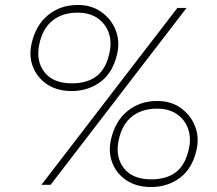

<svg xmlns="http://www.w3.org/2000/svg" viewBox="-20 -745 874 774"><path d="M269 -378Q211.5 -378 171.2 -404.2Q131 -430.5 113.5 -473.8Q96 -517 107 -568Q123.5 -643 173.5 -684Q223.5 -725 294 -725Q348.5 -725 388 -697.2Q427.5 -669.5 445.5 -625.2Q463.5 -581 453 -531Q436.5 -454 386.5 -416Q336.5 -378 269 -378ZM147 0Q190 -55.5 230.2 -108.2Q270.5 -161 323 -229L515 -479Q551.5 -526.5 581.2 -565Q611 -603.5 638.2 -639Q665.5 -674.5 695 -713H732Q702.5 -674.5 675.2 -639Q648 -603.5 618.2 -565Q588.5 -526.5 552 -479L360 -229Q307.5 -161 267.2 -108.2Q227 -55.5 184 0ZM270 -409Q332.5 -409 370.5 -439Q408.5 -469 422 -535Q431 -578 417.8 -614.2Q404.5 -650.5 372.5 -672.2Q340.5 -694 293 -694Q231 -694 191 -661.5Q151 -629 138 -565Q124.5 -498.5 159.5 -453.8Q194.5 -409 270 -409ZM589 9Q531.5 9 491.2 -17.2Q451 -43.5 433.5 -86.8Q416 -130 427 -181Q443.5 -256 493.5 -297Q543.5 -338 614 -338Q668.5 -338 708 -310.2Q747.5 -282.5 765.5 -238.2Q783.5 -194 773 -144Q756.5 -67 706.5 -29Q656.5 9 589 9ZM590 -22Q652.5 -22 690.5 -52Q728.5 -82 742 -148Q751 -191 737.8 -227.2Q724.5 -263.5 692.5 -285.2Q660.5 -307 613 -307Q551 -307 511 -274.5Q471 -242 458 -178Q444.5 -111.5 479.5 -66.8Q514.5 -22 590 -22Z"/></svg>

Font: Commissioner Thin
Style: Italic
Weight: 100
Italic angle: -12°
Designer: Kostas Bartsokas
Foundry: Kostas Bartsokas
Version: Version 1.000; ttfautohint (v1.8.3)